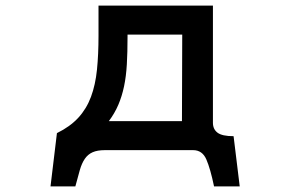

<svg xmlns="http://www.w3.org/2000/svg" viewBox="-20 -498 1040 688"><path d="M632 -64 633 -374H437V-366Q437 -311 434.5 -267.5Q432 -224 424.5 -188.5Q417 -153 404 -122.5Q391 -92 370 -64ZM839 170H747Q734 107 719.5 73.5Q705 40 672 40H356Q329 40 312 47.5Q295 55 284 71Q273 87 266 111.5Q259 136 250 170H161L184 -21Q231 -44 260.5 -76Q290 -108 306 -151Q322 -194 327.5 -248.5Q333 -303 333 -370V-478H743V-58Q743 -35 759.5 -22.5Q776 -10 817 -10Z"/></svg>

Font: NanumGothicCoding
Style: Bold
Weight: 700
Monospace: yes
Designer: Kwon Bruce; Nicolas Noh; Sung-woo Choi; Go-un Cha; Soo-hyun Park;
Foundry: NHN Corporation
Version: Version 2.000;PS 1;hotconv 1.0.49;makeotf.lib2.0.14853